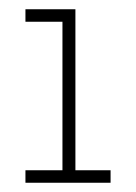

<svg xmlns="http://www.w3.org/2000/svg" viewBox="-20 -395 294 415"><path d="M219 0V-27H143V-375H35V-348H115V-27H35V0Z"/></svg>

Font: Josefin Slab Thin Light
Style: Regular
Weight: 300
Version: Version 2.000